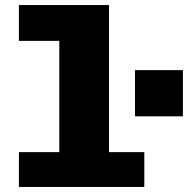

<svg xmlns="http://www.w3.org/2000/svg" viewBox="-20 -741 745 761"><path d="M55 0V-138H215V-579H55V-721H412V-138H552V0ZM515 -280V-463H705V-280Z"/></svg>

Font: Chivo Mono Medium Black
Style: Regular
Weight: 900
Monospace: yes
Version: Version 1.008